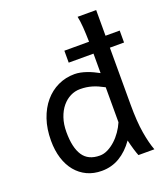

<svg xmlns="http://www.w3.org/2000/svg" viewBox="-144 -882 868 995"><g transform="rotate(-20 290.5 -384.5)"><path d="M283.2 -424.8Q255.4 -424.8 230 -412.1Q204.6 -399.4 184.8 -375.5Q165 -351.6 153.3 -317.1Q141.6 -282.7 141.6 -239.3Q141.6 -153.8 170.7 -109.9Q199.7 -65.9 263.7 -65.9Q286.1 -65.9 308.3 -77.1Q330.6 -88.4 350.3 -106.4Q370.1 -124.5 386.2 -147.7Q402.3 -170.9 412.6 -195.3V-388.2Q394.5 -397.9 378.9 -404.8Q363.3 -411.6 348.1 -416Q333 -420.4 317.4 -422.6Q301.8 -424.8 283.2 -424.8ZM275.9 -639.6H412.1Q411.1 -685.1 408.7 -720Q406.2 -754.9 400.4 -781.2H502.9V-639.6H581.1V-573.7H502.9V-258.8Q502.9 -166.5 513.4 -103.8Q523.9 -41 539.6 0H451.7Q446.3 -12.7 438.7 -37.8Q431.2 -63 424.8 -90.3Q389.6 -40.5 345.2 -14.2Q300.8 12.2 246.6 12.2Q201.7 12.2 165.8 -4.6Q129.9 -21.5 104.2 -52.5Q78.6 -83.5 64.9 -127.2Q51.3 -170.9 51.3 -224.6Q51.3 -289.6 69.1 -341.8Q86.9 -394 118.2 -430.9Q149.4 -467.8 191.7 -487.8Q233.9 -507.8 283.2 -507.8Q298.8 -507.8 315.7 -504.4Q332.5 -501 349.4 -495.1Q366.2 -489.3 382.3 -481.7Q398.4 -474.1 412.6 -466.3V-573.7H275.9Z"/></g></svg>

Font: Andika Compact
Style: Regular
Weight: 400
Designer: Victor Gaultney, Annie Olsen, Julie Remington, Don Collingsworth, Eric Hays, Becca Hirsbrunner
Foundry: SIL International
Version: Version 5.000 ; LnSpcTght